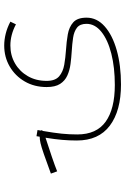

<svg xmlns="http://www.w3.org/2000/svg" viewBox="138 -512 595 912"><g transform="rotate(-90 436.0 -56.5)"><path d="M273.9 -156.7 269.5 -150.9Q260.3 -98.1 256.6 -61.5Q252.9 -24.9 252.9 12.7Q252.9 104 313.7 147.5Q374.5 190.9 487.8 190.9Q570.8 190.9 636.5 174.3Q702.1 157.7 740.2 127.2Q778.3 96.7 778.3 56.2Q778.3 25.4 760 11.2Q741.7 -2.9 712.2 -7.3Q682.6 -11.7 648.9 -13.7Q618.2 -15.6 587.9 -19.5Q557.6 -23.4 532.7 -34.7Q507.8 -45.9 492.9 -69.1Q478 -92.3 478 -132.8Q478 -191.4 504.6 -237.1Q531.2 -282.7 575.9 -308.6Q620.6 -334.5 675.3 -334.5Q702.6 -334.5 731.2 -327.4Q759.8 -320.3 788.6 -305.2L775.9 -278.8Q726.1 -305.2 675.3 -305.2Q628.4 -305.2 590.3 -283.2Q552.2 -261.2 529.8 -222.4Q507.3 -183.6 507.3 -132.8Q507.3 -92.3 528.8 -73.7Q550.3 -55.2 584 -49.3Q617.7 -43.5 654.8 -41Q692.9 -38.6 728 -32.5Q763.2 -26.4 785.4 -6.6Q807.6 13.2 807.6 56.6Q807.6 106 766.1 142.8Q724.6 179.7 652.8 200Q581.1 220.2 490.2 220.2Q365.2 220.2 294.7 167.2Q224.1 114.3 224.1 10.3Q224.1 -24.9 227.1 -59.1Q230 -93.3 237.3 -138.2Q188.5 -122.6 145.8 -107.9Q103 -93.3 77.6 -83L66.9 -112.8Q126.5 -134.8 159.7 -146.2Q192.9 -157.7 210.9 -161.9Q229 -166 242.2 -166Q243.2 -173.3 244.6 -181.2L273.9 -176.3Q272.5 -167 271 -158.7Q272.5 -157.7 273.9 -156.7Z"/></g></svg>

Font: Estedad-FD Thin
Style: Regular
Weight: 100
Designer: Amin Abedi
Version: Version 7.3